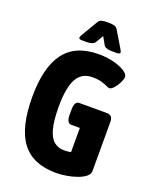

<svg xmlns="http://www.w3.org/2000/svg" viewBox="-163 -988 879 1089"><g transform="rotate(20 276.0 -443.5)"><path d="M310 8Q170 8 103.5 -79.5Q37 -167 37 -352Q37 -530 103.5 -619Q170 -708 312 -708Q358 -708 399.5 -697.5Q441 -687 467 -670.5Q493 -654 493 -637Q493 -624 482.5 -602.5Q472 -581 457 -564Q442 -547 430 -547Q424 -547 411 -553.5Q398 -560 376 -566.5Q354 -573 321 -573Q256 -573 226.5 -519Q197 -465 197 -351Q197 -266 210.5 -217Q224 -168 249.5 -148Q275 -128 310 -128Q332 -128 349 -131.5Q366 -135 392 -145L351 -79V-278H300Q271 -278 271 -328V-360Q271 -410 300 -410H465Q502 -410 502 -370V-72Q502 -54 483.5 -39Q465 -24 435.5 -13.5Q406 -3 373 2.5Q340 8 310 8ZM194 -749Q173 -749 173 -759Q173 -761 175 -766Q177 -771 180 -776L239 -876Q247 -889 261.5 -892Q276 -895 296 -895H298Q318 -895 332.5 -892Q347 -889 355 -876L415 -776Q418 -771 420 -766Q422 -761 422 -759Q422 -749 402 -749H374Q333 -749 323 -767L297 -813L271 -768Q259 -749 221 -749Z"/></g></svg>

Font: Asap Condensed VF Beta
Style: Regular
Weight: 400
Designer: Pablo Cosgaya
Foundry: Omnibus-Type
Version: Version 1.008